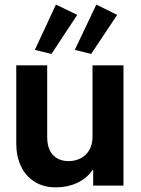

<svg xmlns="http://www.w3.org/2000/svg" viewBox="-20 -808 612 836"><path d="M50.8 -182.6V-523.4H185.5V-211.9Q185.5 -160.2 210.2 -133.5Q234.9 -106.9 279.3 -106.4Q308.6 -106.9 332 -119.1Q355.5 -131.3 369.1 -155.3Q382.8 -179.2 382.8 -212.9V-523.4H517.6V0H385.7V-67.4H382.8Q357.9 -31.2 315.9 -11.7Q273.9 7.8 223.6 7.8Q168.9 7.8 129.9 -17.1Q90.8 -42 70.8 -85.2Q50.8 -128.4 50.8 -182.6ZM131.8 -590.8 223.6 -788.1 316.4 -743.2 204.1 -573.2ZM305.7 -590.8 399.4 -788.1 490.2 -743.2 377 -573.2Z"/></svg>

Font: Reddit Sans Chocolate
Style: Bold
Weight: 700
Designer: Stephen Hutchings
Foundry: Reddit
Version: Version 1.011